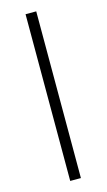

<svg xmlns="http://www.w3.org/2000/svg" viewBox="-112 -742 434 781"><g transform="rotate(-15 105.0 -351.0)"><path d="M82 0V-702.1H127V0Z"/></g></svg>

Font: SVN-Poppins ExtraLight
Style: Regular
Weight: 200
Designer: Ninad Kale (Devanagari), Jonny Pinhorn (Latin)
Foundry: Indian Type Foundry
Version: Version 3.002 2017